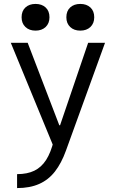

<svg xmlns="http://www.w3.org/2000/svg" viewBox="-20 -738 590 978"><path d="M67 149Q119 149 155 131.5Q191 114 215 76.5Q239 39 254 -22L257 19L35 -520H121L282 -100H286L429 -520H515L316 29Q293 93 260 135.5Q227 178 179.5 199Q132 220 67 220ZM161 -582Q129 -582 109.5 -600.5Q90 -619 90 -650Q90 -682 109.5 -700Q129 -718 161 -718Q193 -718 212.5 -700Q232 -682 232 -650Q232 -619 212.5 -600.5Q193 -582 161 -582ZM389 -582Q357 -582 337.5 -600.5Q318 -619 318 -650Q318 -682 337.5 -700Q357 -718 389 -718Q421 -718 440.5 -700Q460 -682 460 -650Q460 -619 440.5 -600.5Q421 -582 389 -582Z"/></svg>

Font: M PLUS Code Latin SemiExpanded
Style: Regular
Weight: 400
Width: 6
Designer: Coji Morishita
Foundry: UNDERFOREST DESIGN
Version: Version 1.002; ttfautohint (v1.8.3)